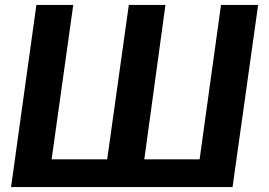

<svg xmlns="http://www.w3.org/2000/svg" viewBox="-20 -761 1095 781"><path d="M128 -741 25 0H926L1030 -741H879L792 -113H567L653 -741H504L416 -113H190L278 -741Z"/></svg>

Font: Cheyenne Sans
Style: Bold Italic
Weight: 700
Italic angle: -8.13011°
Designer: The Public Sans project authors (U.S. Web Design System), Libre Franklin designed by Pablo Impallari and Rodrigo Fuenzal
Foundry: The Cheyenne Sans Project Authors
Version: Version 2.007